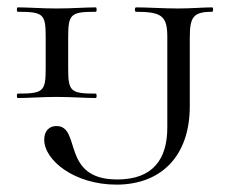

<svg xmlns="http://www.w3.org/2000/svg" viewBox="-20 -488 621 521"><path d="M165 -303V-385C165 -450 171 -456 240 -456C243 -456 243 -468 240 -468C212 -468 175 -465 133 -465C95 -465 57 -468 28 -468C25 -468 25 -456 28 -456C98 -456 104 -450 104 -387V-303C104 -240 98 -234 28 -234C25 -234 25 -222 28 -222C57 -222 95 -225 133 -225C175 -225 211 -222 240 -222C243 -222 243 -234 240 -234C171 -234 165 -240 165 -303ZM556 -468C531 -468 499 -465 463 -465C422 -465 382 -468 349 -468C345 -468 345 -456 349 -456C420 -456 434 -444 434 -387V-142C434 -57 396 -1 298 -1C144 -1 202 -146 133 -146C113 -146 100 -132 100 -109C100 -53 182 13 296 13C415 13 495 -62 495 -200V-385C495 -442 504 -456 556 -456C559 -456 559 -468 556 -468Z"/></svg>

Font: Cormorant SC
Style: Regular
Weight: 400
Designer: Christian Thalmann (Catharsis Fonts)
Version: Version 1.000;PS 001.000;hotconv 1.0.70;makeotf.lib2.5.58329